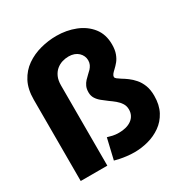

<svg xmlns="http://www.w3.org/2000/svg" viewBox="-172 -879 994 1031"><g transform="rotate(-30 325.0 -364.0)"><path d="M370 11Q346.5 11 323.5 8.2Q300.5 5.5 281.5 1.5Q262.5 -2.5 250.5 -6L280.5 -133.5Q295.5 -129 311.8 -125.2Q328 -121.5 350 -121.5Q373.5 -121.5 393.2 -126.8Q413 -132 427.8 -142.8Q442.5 -153.5 450.2 -168.8Q458 -184 458 -203.5Q458 -225 447.5 -241.5Q437 -258 420.8 -271.5Q404.5 -285 386.5 -297.5Q369 -310.5 352.5 -323.8Q336 -337 325.8 -353.2Q315.5 -369.5 315.5 -391Q315.5 -412.5 322.5 -427.8Q329.5 -443 340.2 -454.5Q351 -466 362 -476Q372.5 -485 381 -494.2Q389.5 -503.5 395 -515Q400.5 -526.5 400.5 -541.5Q400.5 -555.5 395 -568Q389.5 -580.5 378.8 -590.8Q368 -601 352.8 -606.5Q337.5 -612 318.5 -612Q298 -612 278.2 -605.8Q258.5 -599.5 242.2 -585.8Q226 -572 216.2 -550.2Q206.5 -528.5 206.5 -497.5V0H41.5V-504Q41.5 -569 65.2 -614Q89 -659 129 -686.8Q169 -714.5 218 -727.5Q267 -740.5 317 -740.5Q379.5 -740.5 433.5 -719.2Q487.5 -698 520.8 -656Q554 -614 554 -551.5Q554 -518 545.2 -494.5Q536.5 -471 523.8 -455.8Q511 -440.5 499 -429.5Q488.5 -420 481.8 -411.8Q475 -403.5 475 -394.5Q475 -388 483.8 -381.5Q492.5 -375 505.5 -366.5Q521 -357.5 539.2 -344Q557.5 -330.5 574.2 -311.2Q591 -292 601.8 -264.5Q612.5 -237 612.5 -199Q612.5 -142.5 591 -102.2Q569.5 -62 534 -37Q498.5 -12 455.8 -0.5Q413 11 370 11Z"/></g></svg>

Font: Trispace Thin
Style: Bold
Weight: 700
Version: Version 1.210